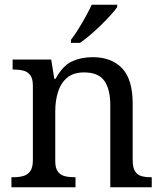

<svg xmlns="http://www.w3.org/2000/svg" viewBox="-20 -786 685 806"><path d="M28 0V-42H36Q59 -42 77.5 -47Q96 -52 107 -67.5Q118 -83 118 -114V-426Q118 -456 107 -470.5Q96 -485 78 -489.5Q60 -494 38 -494H33V-536H195L208 -455H213Q244 -511 282.5 -528.5Q321 -546 369 -546Q448 -546 492.5 -499.5Q537 -453 537 -350V-114Q537 -83 546.5 -67.5Q556 -52 573 -47Q590 -42 612 -42H617V0H443V-345Q443 -410 418.5 -446Q394 -482 333 -482Q288 -482 261.5 -459.5Q235 -437 223.5 -400Q212 -363 212 -320V-109Q212 -80 223 -65.5Q234 -51 252 -46.5Q270 -42 292 -42H297V0ZM278 -619Q293 -638 309 -664Q325 -690 340 -717Q355 -744 365 -766H472V-756Q463 -743 445 -723Q427 -703 404.5 -681Q382 -659 359 -639.5Q336 -620 316 -606H278Z"/></svg>

Font: Noto Serif Malayalam
Style: Regular
Weight: 400
Designer: Indian type Foundry, Jelle Bosma, Monotype Design Team
Foundry: Monotype Imaging Inc.
Version: Version 2.103